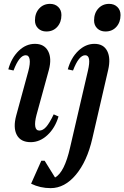

<svg xmlns="http://www.w3.org/2000/svg" viewBox="-20 -723 644 994"><path d="M139 13Q87 13 67 -24.5Q47 -62 64 -125L127 -356Q137 -394 133.5 -415.5Q130 -437 113 -437Q80 -437 50 -358L23 -364Q39 -423 76.5 -459.5Q114 -496 161 -496Q209 -496 229 -458.5Q249 -421 233 -361L169 -128Q159 -90 162.5 -68.5Q166 -47 184 -47Q202 -47 219 -66Q236 -85 258 -131L283 -120Q265 -60 225.5 -23.5Q186 13 139 13ZM220 -560Q194 -560 177.5 -576Q161 -592 161 -617Q161 -655 183 -679Q205 -703 239 -703Q265 -703 281.5 -687Q298 -671 298 -645Q298 -608 276.5 -584Q255 -560 220 -560ZM242 251Q188 251 141 228L194 109H211L265 196Q314 169 343 40L435 -356Q454 -437 421 -437Q388 -437 358 -358L331 -364Q347 -423 385 -459.5Q423 -496 469 -496Q516 -496 535 -459Q554 -422 540 -361L458 -6Q431 112 373 181.5Q315 251 242 251ZM526 -560Q500 -560 483.5 -576Q467 -592 467 -617Q467 -655 489 -679Q511 -703 545 -703Q571 -703 587.5 -687Q604 -671 604 -645Q604 -608 582.5 -584Q561 -560 526 -560Z"/></svg>

Font: Platypi
Style: Italic
Weight: 400
Italic angle: -13°
Designer: David Sargent
Foundry: Bolt Cutter Type
Version: Version 1.200; ttfautohint (v1.8.4.7-5d5b)